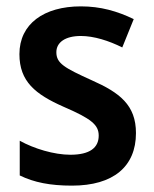

<svg xmlns="http://www.w3.org/2000/svg" viewBox="-20 -573 485 603"><path d="M407 -155C407 -243 356 -282 268 -321C182 -360 157 -374 157 -409C157 -440 185 -460 234 -460C275 -460 322 -445 364 -424L400 -513C348 -538 296 -553 234 -553C118 -553 41 -498 41 -403C41 -317 91 -277 179 -238C267 -200 290 -181 290 -147C290 -109 262 -87 201 -87C150 -87 87 -106 42 -131V-22C87 0 138 10 206 10C336 10 407 -50 407 -155Z"/></svg>

Font: Noto Sans Lao Looped SemiCondensed SemiBold
Style: Regular
Weight: 600
Width: 4
Designer: Mark Frömberg, Ben Mitchell
Foundry: The Fontpad Ltd
Version: Version 1.002